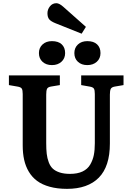

<svg xmlns="http://www.w3.org/2000/svg" viewBox="-20 -1175 830 1209"><path d="M494.1 -962.9 329.1 -1028.8Q301.3 -1040 290 -1053.2Q278.8 -1066.4 278.8 -1091.8Q278.8 -1115.2 294.4 -1135Q310.1 -1154.8 335 -1154.8Q353 -1154.8 377.9 -1132.8L521 -1005.9ZM225.1 -840.8Q225.1 -874 247.8 -895Q270.5 -916 307.1 -916Q347.2 -916 368.7 -895.8Q390.1 -875.5 390.1 -840.8Q390.1 -807.1 366.9 -786.1Q343.8 -765.1 307.1 -765.1Q270.5 -765.1 247.8 -785.9Q225.1 -806.6 225.1 -840.8ZM448.2 -840.8Q448.2 -874 470.7 -895Q493.2 -916 529.8 -916Q569.8 -916 591.3 -895.8Q612.8 -875.5 612.8 -840.8Q612.8 -807.1 589.6 -786.1Q566.4 -765.1 529.8 -765.1Q493.2 -765.1 470.7 -785.9Q448.2 -806.6 448.2 -840.8ZM401.9 14.2Q340.8 14.2 293.2 1Q245.6 -12.2 213.9 -35.6Q182.1 -59.1 161.6 -93.5Q141.1 -127.9 132.1 -168.7Q123 -209.5 123 -259.8V-583Q123 -607.4 117.2 -616.9Q111.3 -626.5 89.8 -629.9L36.1 -639.2V-700.2H356.9V-639.2L300.8 -629.9Q281.2 -626.5 276.1 -615.5Q271 -604.5 271 -579.1V-273.9Q271 -234.4 274.2 -206.5Q277.3 -178.7 286.9 -153.3Q296.4 -127.9 312.7 -112.8Q329.1 -97.7 356.2 -88.9Q383.3 -80.1 420.9 -80.1Q467.8 -80.1 499.8 -95.2Q531.7 -110.4 548.1 -138.7Q564.5 -167 570.8 -198.7Q577.1 -230.5 577.1 -272.9V-583Q577.1 -607.4 571.3 -616.9Q565.4 -626.5 543.9 -629.9L491.2 -639.2V-700.2H757.8V-639.2L703.1 -629.9Q683.1 -626.5 677.5 -615.5Q671.9 -604.5 671.9 -579.1V-271Q671.9 -127 602.3 -56.4Q532.7 14.2 401.9 14.2Z"/></svg>

Font: Literata Book
Style: Bold
Weight: 700
Designer: Latin by Veronika Burian and Jose Scaglione. Greek by Irene Vlachou. Cyrillic by Vera Evstafieva
Foundry: TypeTogether
Version: Version 2.003;PS 002.003;hotconv 1.0.88;makeotf.lib2.5.64775